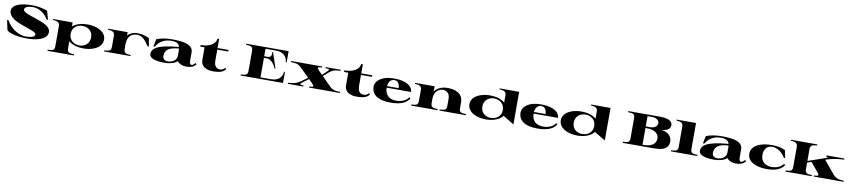

<svg xmlns="http://www.w3.org/2000/svg" viewBox="38 -2339 18442 4163"><g transform="rotate(10 9259.0 -257.5)"><path d="M538 15C762 15 983 -46 983 -207C983 -432 365 -467 365 -594C365 -656 462 -679 554 -679C678 -679 814 -594 886 -463H916L863 -656C755 -696 631 -715 517 -715C281 -715 85 -656 85 -515C85 -255 703 -210 703 -103C703 -42 607 -24 494 -24C362 -24 173 -122 73 -308H43L90 -87C171 -15 368 15 538 15Z M1022 176V200H1602V176C1528 169 1452 178 1452 76V-86C1529 -18 1654 15 1779 15C1983 15 2188 -74 2188 -250C2188 -426 1983 -515 1782 -515C1656 -515 1529 -481 1452 -412V-500H1022V-480C1105 -474 1172 -463 1172 -376V76C1172 176 1108 169 1022 176ZM1680 -35C1566 -35 1452 -108 1452 -251C1452 -393 1566 -464 1679 -464C1791 -464 1903 -396 1903 -251C1903 -106 1792 -35 1680 -35Z M2663 -124V-224C2663 -386 2733 -480 2879 -480C2976 -480 3050 -416 3142 -273H3172L3138 -453C3052 -495 2975 -515 2870 -515C2793 -515 2715 -482 2663 -428V-500H2233V-480C2316 -474 2383 -463 2383 -376V-124C2383 -24 2319 -31 2233 -24V0H2813V-24C2739 -31 2663 -22 2663 -124Z M3568 15C3678 15 3793 -15 3845 -72C3881 -15 3963 16 4048 16C4137 16 4210 -13 4256 -72L4231 -96C4203 -65 4176 -41 4150 -41C4123 -41 4105 -70 4105 -134V-308C4105 -483 3885 -515 3641 -515C3512 -515 3398 -495 3301 -458L3267 -292H3297C3374 -429 3504 -480 3633 -480C3726 -480 3794 -457 3816 -377C3309 -336 3231 -227 3231 -121C3231 -16 3394 15 3568 15ZM3627 -27C3563 -27 3516 -60 3516 -124C3516 -279 3628 -328 3822 -343C3824 -329 3825 -313 3825 -296V-188C3825 -80 3725 -27 3627 -27Z M4270 -465H4363V-183C4363 -39 4499 15 4622 15C4805 15 4867 -24 4907 -83L4881 -106C4864 -77 4817 -52 4777 -52C4710 -52 4643 -84 4643 -224V-465H4884V-500H4643V-700H4608C4592 -567 4449 -500 4270 -500Z M5899 -665C6066 -665 6145 -574 6152 -455H6172V-700H5240V-676C5326 -669 5390 -676 5390 -576V-124C5390 -24 5326 -31 5240 -24V0H6172V-245H6152C6145 -125 6066 -35 5899 -35H5670V-465H5737C5814 -465 5886 -395 5940 -274L5958 -277L5844 -620L5826 -617C5836 -545 5820 -500 5737 -500H5670V-665Z M6279 -24V0H6618V-24C6543 -30 6506 -24 6597 -95L6714 -181L6775 -121C6873 -22 6831 -31 6748 -24V0H7423V-24C7343 -31 7276 -16 7183 -110L6997 -298L7103 -391C7207 -482 7277 -469 7357 -476V-500H7023V-476C7106 -469 7147 -478 7037 -380L6972 -322L6895 -400C6823 -477 6868 -470 6945 -476V-500H6260V-476C6335 -470 6406 -483 6486 -405L6689 -206L6564 -114C6434 -23 6360 -31 6279 -24Z M7434 -465H7527V-183C7527 -39 7663 15 7786 15C7969 15 8031 -24 8071 -83L8045 -106C8028 -77 7981 -52 7941 -52C7874 -52 7807 -84 7807 -224V-465H8048V-500H7807V-700H7772C7756 -567 7613 -500 7434 -500Z M8538 15C8811 15 8910 -75 8951 -151L8922 -172C8881 -93 8767 -48 8656 -48C8519 -48 8405 -112 8403 -290H8940C8940 -395 8829 -515 8531 -515C8263 -515 8120 -398 8120 -258C8120 -109 8238 15 8538 15ZM8404 -325C8414 -434 8478 -481 8536 -481C8605 -481 8654 -442 8661 -325Z M10047 -124V-255C10047 -454 9875 -514 9706 -514C9593 -514 9482 -473 9422 -384V-500H8992V-480C9075 -474 9142 -463 9142 -376V-124C9142 -24 9078 -31 8992 -24V0H9572V-24C9498 -31 9422 -22 9422 -124V-235C9423 -377 9519 -456 9609 -456C9690 -456 9767 -413 9767 -285V-124C9767 -24 9701 -32 9617 -24V0H10197V-24C10113 -31 10047 -23 10047 -124Z M10638 15C10788 15 10938 -33 11006 -130L11243 15H11248V-700H10818V-680C10901 -674 10968 -663 10968 -576V-414C10891 -482 10766 -515 10641 -515C10437 -515 10232 -426 10232 -250C10232 -74 10435 15 10638 15ZM10741 -36C10629 -36 10517 -104 10517 -249C10517 -394 10628 -465 10740 -465C10854 -465 10968 -392 10968 -249C10968 -107 10854 -36 10741 -36Z M11773 15C12046 15 12145 -75 12186 -151L12157 -172C12116 -93 12002 -48 11891 -48C11754 -48 11640 -112 11638 -290H12175C12175 -395 12064 -515 11766 -515C11498 -515 11355 -398 11355 -258C11355 -109 11473 15 11773 15ZM11639 -325C11649 -434 11713 -481 11771 -481C11840 -481 11889 -442 11896 -325Z M12650 15C12800 15 12950 -33 13018 -130L13255 15H13260V-700H12830V-680C12913 -674 12980 -663 12980 -576V-414C12903 -482 12778 -515 12653 -515C12449 -515 12244 -426 12244 -250C12244 -74 12447 15 12650 15ZM12753 -36C12641 -36 12529 -104 12529 -249C12529 -394 12640 -465 12752 -465C12866 -465 12980 -392 12980 -249C12980 -107 12866 -36 12753 -36Z M14418 -421C14540 -429 14624 -471 14624 -558C14624 -629 14571 -700 14340 -700H13651V-676C13737 -669 13801 -676 13801 -576V-124C13801 -24 13737 -31 13651 -24V0L14353 -1C14603 -2 14662 -96 14662 -211C14662 -326 14551 -420 14418 -421ZM14175 -665C14285 -665 14339 -609 14339 -552C14339 -495 14284 -438 14175 -438H14081V-665ZM14114 -35H14081V-403H14114C14283 -403 14377 -332 14377 -221C14377 -110 14283 -35 14114 -35Z M14712 -24V0H15292V-24C15218 -31 15142 -22 15142 -124V-700H14712V-680C14795 -674 14862 -663 14862 -576V-124C14862 -24 14798 -31 14712 -24Z M15667 15C15777 15 15892 -15 15944 -72C15980 -15 16062 16 16147 16C16236 16 16309 -13 16355 -72L16330 -96C16302 -65 16275 -41 16249 -41C16222 -41 16204 -70 16204 -134V-308C16204 -483 15984 -515 15740 -515C15611 -515 15497 -495 15400 -458L15366 -292H15396C15473 -429 15603 -480 15732 -480C15825 -480 15893 -457 15915 -377C15408 -336 15330 -227 15330 -121C15330 -16 15493 15 15667 15ZM15726 -27C15662 -27 15615 -60 15615 -124C15615 -279 15727 -328 15921 -343C15923 -329 15924 -313 15924 -296V-188C15924 -80 15824 -27 15726 -27Z M16827 17C17042 17 17151 -52 17204 -137L17175 -158C17126 -96 17048 -46 16915 -46C16784 -46 16680 -121 16680 -266C16680 -395 16739 -479 16863 -479C16963 -479 17085 -405 17147 -287H17177L17143 -457C17056 -500 16947 -515 16841 -515C16586 -515 16395 -422 16395 -246C16395 -55 16613 17 16827 17Z M17233 -24V0H17813V-24C17739 -31 17663 -22 17663 -124V-273L17755 -304L17919 -107C17984 -23 17937 -31 17858 -24V0H18513V-24C18434 -31 18362 -23 18283 -108L18038 -402L18078 -415C18255 -472 18364 -469 18445 -476V-500H18048V-476C18116 -470 18091 -457 17995 -424L17663 -310V-576C17663 -663 17729 -669 17813 -676V-700H17233V-680C17316 -674 17383 -663 17383 -576V-124C17383 -24 17319 -31 17233 -24Z"/></g></svg>

Font: Sprat Extended Black
Style: Regular
Weight: 900
Width: 9
Designer: Ethan Nakache
Foundry: Collletttivo
Version: Version 2.000;Glyphs 3.2 (3217)